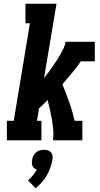

<svg xmlns="http://www.w3.org/2000/svg" viewBox="-20 -755 540 1033"><path d="M17 0V-105H54L141 -630H117V-735H284L217 -335Q229 -350 240.5 -365.5Q252 -381 263 -397Q274 -413 284.5 -429Q295 -445 304.5 -461.5Q314 -478 322 -495Q330 -512 333 -530H490V-425H415Q393 -393 367.5 -362.5Q342 -332 316 -302Q335 -254 352.5 -205Q370 -156 381 -105H423V0H265Q269 -28 266.5 -56Q264 -84 259.5 -111Q255 -138 249 -164.5Q243 -191 236 -217Q225 -205 213.5 -194Q202 -183 190 -172L179 -105H203V0ZM171 258 131 215Q145 203 157 188.5Q169 174 178 157Q170 155 164 150Q158 145 155 137.5Q152 130 151.5 122Q151 114 153 105Q154 94 159.5 83.5Q165 73 174 65Q183 57 194 54Q205 51 216 51Q227 51 237.5 54Q248 57 254.5 65Q261 73 262.5 83.5Q264 94 262 105Q258 127 250.5 148Q243 169 231.5 189Q220 209 204.5 226.5Q189 244 171 258Z"/></svg>

Font: Iosevka Curly Slab XBdObl
Style: Regular
Weight: 800
Italic angle: -9°
Monospace: yes
Designer: Belleve Invis
Foundry: Belleve Invis
Version: Version 11.1.0; ttfautohint (v1.8.3)